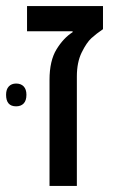

<svg xmlns="http://www.w3.org/2000/svg" viewBox="-64 -612 384 632"><path d="M99 -349Q99 -412 122 -449.5Q145 -487 175 -506V-509H25V-592H275V-516Q253 -501 237 -486.5Q221 -472 205 -439.5Q189 -407 189 -360V0H99ZM-11 -337Q5 -337 14 -327.5Q23 -318 23 -300Q23 -281 14 -271.5Q5 -262 -11 -262Q-44 -262 -44 -300Q-44 -318 -35 -327.5Q-26 -337 -11 -337Z"/></svg>

Font: Noto Sans Hebrew
Style: Regular
Weight: 400
Designer: Monotype Design Team
Foundry: Monotype Imaging Inc.
Version: Version 1.000